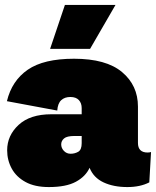

<svg xmlns="http://www.w3.org/2000/svg" viewBox="-20 -748 632 778"><path d="M311 -310Q311 -330 299.5 -342.5Q288 -355 265 -355Q242 -355 228 -342Q214 -329 212 -300L8 -338Q28 -421 92.5 -465.5Q157 -510 280 -510Q410 -510 474.5 -456Q539 -402 539 -316V-169Q539 -130 578 -130Q586 -130 592 -132L585 -9Q548 10 496 10Q440 10 399.5 -9Q359 -28 343 -68Q327 -33 287.5 -11.5Q248 10 178 10Q121 10 83.5 -10.5Q46 -31 27.5 -65Q9 -99 9 -139Q9 -199 55.5 -242Q102 -285 188 -285H311ZM266 -125Q283 -125 297 -133Q311 -141 311 -168V-197H282Q251 -197 239.5 -187Q228 -177 228 -163Q228 -148 239 -136.5Q250 -125 266 -125ZM243 -728H448L345 -550H183Z"/></svg>

Font: Prodigy Sans Black
Style: Regular
Weight: 900
Designer: Wei Huang
Foundry: Wei Huang
Version: Version 1.003; ttfautohint (v1.8.3)